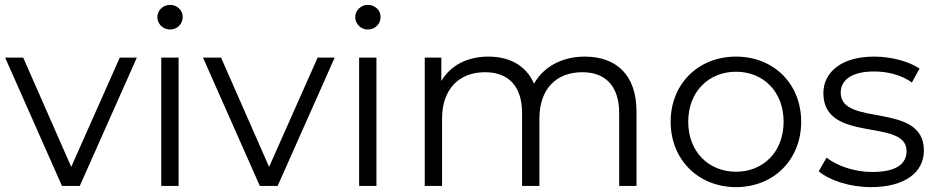

<svg xmlns="http://www.w3.org/2000/svg" viewBox="-20 -762 3839 787"><path d="M471 -526 272 -78 75 -526H1L234 0H307L541 -526Z M677 -641C707 -641 729 -664 729 -693C729 -720 706 -742 677 -742C648 -742 625 -719 625 -692C625 -664 648 -641 677 -641ZM641 0H712V-526H641Z M1282 -526 1083 -78 886 -526H812L1045 0H1118L1352 -526Z M1488 -641C1518 -641 1540 -664 1540 -693C1540 -720 1517 -742 1488 -742C1459 -742 1436 -719 1436 -692C1436 -664 1459 -641 1488 -641ZM1452 0H1523V-526H1452Z M2377 -530C2282 -530 2207 -487 2169 -419C2137 -493 2069 -530 1982 -530C1894 -530 1826 -493 1789 -430V-526H1721V0H1792V-276C1792 -396 1861 -466 1968 -466C2064 -466 2120 -409 2120 -298V0H2191V-276C2191 -396 2259 -466 2367 -466C2462 -466 2518 -409 2518 -298V0H2589V-305C2589 -456 2505 -530 2377 -530Z M2997 5C3151 5 3264 -107 3264 -263C3264 -419 3151 -530 2997 -530C2843 -530 2729 -419 2729 -263C2729 -107 2843 5 2997 5ZM2997 -58C2885 -58 2801 -140 2801 -263C2801 -386 2885 -468 2997 -468C3109 -468 3192 -386 3192 -263C3192 -140 3109 -58 2997 -58Z M3550 5C3687 5 3767 -54 3767 -145C3767 -347 3426 -240 3426 -382C3426 -432 3468 -469 3563 -469C3617 -469 3672 -456 3718 -424L3749 -481C3705 -511 3631 -530 3563 -530C3429 -530 3355 -466 3355 -380C3355 -172 3696 -280 3696 -143C3696 -91 3655 -57 3555 -57C3481 -57 3410 -83 3368 -116L3336 -60C3379 -23 3463 5 3550 5Z"/></svg>

Font: Montserrat Lite
Style: Regular
Weight: 400
Designer: Julieta Ulanovsky
Foundry: Julieta Ulanovsky
Version: Version 7.200;PS 007.200;hotconv 1.0.88;makeotf.lib2.5.64775